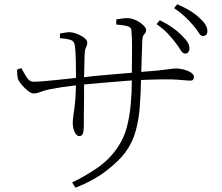

<svg xmlns="http://www.w3.org/2000/svg" viewBox="-20 -831 1040 900"><path d="M318 24Q374 -2 434 -42.5Q494 -83 534 -144Q562 -186 575 -236.5Q588 -287 593 -344Q598 -398 598 -454Q579 -452 560 -451Q504 -447 450 -442Q410 -438 374 -435Q374 -402 374 -369Q373 -325 373 -292V-247Q373 -217 368.5 -205Q364 -193 352 -193Q342 -193 335 -203Q328 -213 324.5 -227Q321 -241 321 -252Q321 -272 324.5 -293.5Q328 -315 332 -352Q335 -381 336 -431Q297 -426 267 -422Q232 -416 206 -411Q187 -407 170 -400Q153 -393 137 -393Q127 -393 112 -404.5Q97 -416 84 -431Q71 -446 66 -457Q62 -465 61 -480.5Q60 -496 60 -505L80 -512Q91 -491 104.5 -469.5Q118 -448 136 -448Q153 -448 180.5 -450Q208 -452 239.5 -455.5Q271 -459 301 -462Q320 -464 336 -466V-491Q336 -515 335.5 -542.5Q335 -570 333.5 -593Q332 -616 329 -626Q325 -640 308 -645Q291 -650 261 -652V-674Q272 -676 284.5 -678Q297 -680 307 -680Q318 -680 332 -675.5Q346 -671 359 -664Q372 -657 380.5 -648.5Q389 -640 389 -632Q389 -622 386.5 -616.5Q384 -611 381 -604Q378 -597 377 -581Q377 -572 376 -553.5Q375 -535 375 -510Q374 -491 374 -469L415 -474Q450 -477 487.5 -480.5Q525 -484 562 -487Q580 -489 598 -490Q599 -557 599 -604Q599 -660 596 -690Q595 -704 575 -709Q555 -714 525 -716V-740L551 -744Q564 -746 575 -746Q592 -746 608 -740Q624 -734 637 -725Q650 -716 657.5 -706.5Q665 -697 665 -691Q665 -681 661 -676.5Q657 -672 652.5 -665.5Q648 -659 647 -641Q646 -618 645 -583.5Q644 -549 643 -516Q643 -504 642 -494Q687 -497 715 -500Q746 -503 762.5 -505.5Q779 -508 788 -509Q797 -510 806 -510Q822 -510 841.5 -505Q861 -500 875 -491Q889 -482 889 -470Q889 -463 885.5 -458Q882 -453 871 -453Q862 -453 848 -454.5Q834 -456 812 -457.5Q790 -459 757 -459Q717 -459 666 -457Q654 -457 641 -456Q640 -399 636 -340Q632 -278 617 -220.5Q602 -163 567 -116Q540 -79 481 -32.5Q422 14 334 49ZM847 -580Q835 -581 826 -597Q817 -613 801 -633Q786 -653 765.5 -674.5Q745 -696 714 -718L729 -736Q766 -718 791.5 -699.5Q817 -681 833 -664Q853 -645 861 -630.5Q869 -616 868 -601Q867 -591 861 -585Q855 -579 847 -580ZM930 -662Q920 -663 910.5 -679Q901 -695 884 -714Q867 -734 847.5 -752.5Q828 -771 796 -793L811 -811Q848 -795 874 -778.5Q900 -762 917 -745Q936 -728 944.5 -713Q953 -698 952 -683Q952 -672 945.5 -667Q939 -662 930 -662Z"/></svg>

Font: Noto Serif HK ExtraLight ExtraLight
Style: Regular
Weight: 250
Version: Version 2.003-H1;hotconv 1.1.1;makeotfexe 2.6.0